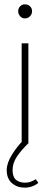

<svg xmlns="http://www.w3.org/2000/svg" viewBox="-20 -660 232 886"><path d="M80 0V-460H111V0ZM95 -575Q82 -575 73 -585Q64 -595 64 -608Q64 -622 73 -631Q82 -640 95 -640Q109 -640 118.5 -631Q128 -622 128 -608Q128 -595 118.5 -585Q109 -575 95 -575ZM94 206Q59 206 35 185Q11 164 11 125Q11 93 35 54Q59 15 90 -15L112 0Q77 34 57.5 63.5Q38 93 38 125Q38 156 53.5 169.5Q69 183 96 183Q110 183 121 179Q132 175 145 167L157 184Q143 195 127 200.5Q111 206 94 206Z"/></svg>

Font: Outfit Thin Thin
Style: Regular
Weight: 250
Version: Version 1.100;gftools[0.9.27]